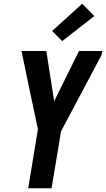

<svg xmlns="http://www.w3.org/2000/svg" viewBox="-20 -1008 568 1028"><path d="M131 0 183 -316 142 -510 95 -735H228L270 -466L403 -735H528L524 -714L307 -305L256 0ZM313 -788 259 -842 420 -988 485 -922Z"/></svg>

Font: Iosevka SS04 Extrabold Oblique
Style: Regular
Weight: 800
Italic angle: -9°
Monospace: yes
Designer: Belleve Invis
Foundry: Belleve Invis
Version: Version 19.0.0; ttfautohint (v1.8.4)